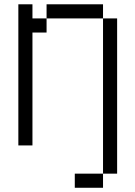

<svg xmlns="http://www.w3.org/2000/svg" viewBox="-20 -687 640 907"><path d="M533.3 133.3H466.7V-600H533.3ZM66.7 0V-666.7H133.3V-600H200V-533.3H133.3V0ZM200 -600V-666.7H466.7V-600ZM333.3 133.3H466.7V200H333.3Z"/></svg>

Font: Galmuri14 Regular
Style: Regular
Weight: 400
Designer: Lee Minseo (quiple)
Version: Version 2.399;hotconv 1.1.1;makeotfexe 2.6.0 DEVELOPMENT